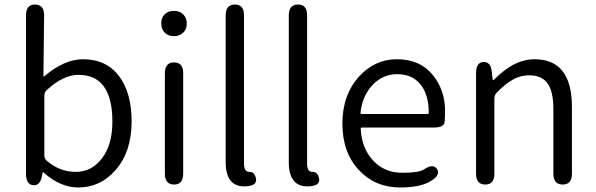

<svg xmlns="http://www.w3.org/2000/svg" viewBox="-20 -816 2635 849"><path d="M326 13Q247 13 173 -53Q169 -56 168 -51L166 -40Q158 6 127 3Q95 0 95 -47V-748Q95 -796 135 -796Q176 -795 175 -747L172 -481Q172 -476 176 -479Q265 -554 346 -554Q450 -554 506 -480Q562 -406 562 -279Q562 -145 491 -64Q424 13 326 13ZM477 -278Q477 -485 327 -485Q259 -485 186 -417Q176 -407 176 -393V-129Q176 -115 186 -106Q243 -56 314.5 -56Q386 -56 431.5 -116.5Q477 -177 477 -278Z M750 0Q709 0 709 -48V-492Q709 -540 750 -540Q790 -540 790 -492V-48Q790 0 750 0ZM749 -656Q724 -656 708.5 -671.5Q693 -687 693 -712.5Q693 -738 708.5 -753Q724 -768 749 -768Q774 -768 790 -752.5Q806 -737 806 -712Q806 -687 790 -671.5Q774 -656 749 -656Z M978 -99V-748Q978 -796 1019 -796Q1059 -796 1059 -748V-93Q1059 -55 1082.5 -56Q1106 -57 1112 -26Q1118 5 1068 8Q978 13 978 -99Z M1257 -99V-748Q1257 -796 1298 -796Q1338 -796 1338 -748V-93Q1338 -55 1361.5 -56Q1385 -57 1391 -26Q1397 5 1347 8Q1257 13 1257 -99Z M1750 13Q1640 13 1569 -62Q1494 -140 1494 -270Q1494 -396 1568 -478Q1638 -554 1735 -554Q1836 -554 1892 -486.5Q1948 -419 1948 -326Q1948 -301 1946 -277Q1944 -252 1897 -252H1580Q1575 -252 1575 -247Q1579 -162 1629 -107Q1679 -52 1760 -52Q1832 -52 1855 -67Q1895 -94 1912 -69Q1929 -43 1888 -17Q1841 13 1750 13ZM1574 -317Q1574 -312 1579 -312H1871Q1876 -312 1876 -317Q1876 -397 1839.5 -442.5Q1803 -488 1736 -488Q1674 -488 1629 -442Q1582 -393 1574 -317Z M2126 0Q2085 0 2085 -48V-493Q2085 -540 2118 -542Q2151 -543 2155 -496L2158 -467Q2159 -461 2160.5 -461Q2162 -461 2172 -471Q2207 -505 2245 -527Q2293 -554 2344 -554Q2509 -554 2509 -343V-48Q2509 0 2468 0Q2427 0 2427 -48V-333Q2427 -411 2401.5 -447Q2376 -483 2320 -483Q2279 -483 2243 -461Q2211 -442 2176 -406Q2166 -395 2166 -380V-48Q2166 0 2126 0Z"/></svg>

Font: Resource Han Rounded KR Normal
Style: Regular
Weight: 350
Designer: Cyano Hao (round all glyphs); Ryoko NISHIZUKA 西塚涼子 (kana, bopomofo & ideographs); Paul D. Hunt (Latin, Greek & Cyrillic)
Foundry: Cyano Hao
Version: 0.990